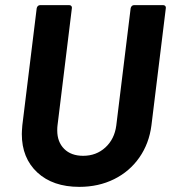

<svg xmlns="http://www.w3.org/2000/svg" viewBox="-20 -720 666 748"><path d="M65 -198Q65 -208 67 -232L123 -688Q124 -693 127.5 -696.5Q131 -700 136 -700H250Q255 -700 258 -696.5Q261 -693 260 -688L204 -231Q203 -224 203 -212Q203 -167 230 -140Q257 -113 304 -113Q355 -113 390.5 -145.5Q426 -178 433 -231L489 -688Q490 -693 493.5 -696.5Q497 -700 502 -700H616Q621 -700 624 -696.5Q627 -693 626 -688L570 -232Q561 -161 523 -106.5Q485 -52 424.5 -22Q364 8 289 8Q186 8 125.5 -48Q65 -104 65 -198Z"/></svg>

Font: Barlow
Style: Bold Italic
Weight: 700
Italic angle: -7°
Designer: Jeremy Tribby
Foundry: Tribby Type
Version: Version 1.422